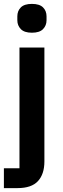

<svg xmlns="http://www.w3.org/2000/svg" viewBox="-26 -766 321 986"><path d="M74 98V-522H202V63Q202 128 169 164Q136 200 64 200H-6V98ZM138 -598Q99 -598 81 -616.5Q63 -635 63 -662V-682Q63 -710 81 -728Q99 -746 138 -746Q177 -746 195 -728Q213 -710 213 -682V-662Q213 -635 195 -616.5Q177 -598 138 -598Z"/></svg>

Font: IBM Plex Sans SemiBold
Style: Regular
Weight: 600
Designer: Mike Abbink, Paul van der Laan, Pieter van Rosmalen
Foundry: Bold Monday
Version: Version 3.201